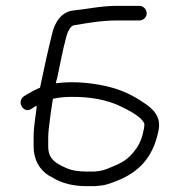

<svg xmlns="http://www.w3.org/2000/svg" viewBox="-20 -668 613 657"><path d="M161 -330C163 -330.7 165 -331 167 -331C181 -334.3 199.3 -336.2 222 -336.5C289.6 -337.5 349.3 -325.8 395 -303C419.6 -291.2 453.2 -273.5 468 -255C472 -249.7 474 -245.7 474 -243C474 -237 473.3 -231 472 -225C467.1 -198 457.2 -172.6 442 -154C420.4 -125.2 401.3 -112.3 363 -97C335 -85.2 329.4 -83.4 303 -81H277C248.1 -81 224.5 -84.6 204.5 -94C173.7 -108.5 145 -121.4 145 -167V-196C145 -206.7 145.7 -217.3 147 -228C150.8 -262 155.4 -296.2 161 -330ZM381 -598H457C470.5 -598 482 -608.9 482 -622.5C482 -636.1 470.5 -648 457 -648H381C325.9 -648 278.1 -636.8 230 -632C189.4 -627.5 166.2 -589.8 158 -551C143.4 -492.6 129.6 -428.6 117 -368C101.6 -361.8 84 -352.2 74 -346L61 -338C35.1 -318.5 62.4 -276.8 88 -296L101 -304C102.3 -304.7 104 -305.7 106 -307C102.2 -269.1 95 -237.1 95 -198V-167C95 -119.8 116.5 -86.8 146 -68L164 -58C192.6 -40.8 230.9 -31 276.5 -31H304C337.7 -33.1 349.1 -36.8 382 -50C456.5 -79.8 502.9 -130.6 521 -215C535.2 -268.2 503.2 -296.9 468 -319C437.2 -340.4 397.5 -359.6 356 -370C304.8 -383.2 235.3 -391.8 171 -383C172.3 -389.7 174 -396 176 -402C184.7 -445.3 195 -497.6 206 -539C209.3 -553.2 219.5 -582 236 -582C281.9 -589.6 327.8 -598 381 -598Z"/></svg>

Font: HoneyBee
Style: Book
Weight: 300
Foundry: Cannot Into Space Fonts
Version: Version 0.89